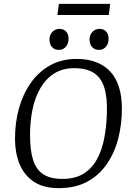

<svg xmlns="http://www.w3.org/2000/svg" viewBox="-20 -966 689 997"><path d="M284 11Q208 11 158 -21Q108 -53 83 -111Q58 -169 58 -248Q58 -328 78 -401.5Q98 -475 138.5 -533.5Q179 -592 239 -626Q299 -660 379 -660Q435 -660 478.5 -643.5Q522 -627 552 -595Q582 -563 597.5 -514.5Q613 -466 613 -402Q613 -321 594 -247Q575 -173 535 -114.5Q495 -56 433 -22.5Q371 11 284 11ZM304 -37Q370 -37 413.5 -64Q457 -91 483 -138Q509 -185 521 -246.5Q533 -308 535 -378Q538 -460 521.5 -511.5Q505 -563 467 -587.5Q429 -612 366 -612Q305 -612 261.5 -584.5Q218 -557 190 -509Q162 -461 149 -398.5Q136 -336 136 -265Q136 -187 151.5 -136.5Q167 -86 204 -61.5Q241 -37 304 -37ZM494 -707Q472 -707 458.5 -721.5Q445 -736 445 -761Q445 -776 451.5 -788.5Q458 -801 470 -808.5Q482 -816 496 -816Q519 -816 531.5 -802Q544 -788 544 -765Q544 -741 530.5 -724Q517 -707 494 -707ZM285 -707Q263 -707 250 -721.5Q237 -736 237 -761Q237 -776 243.5 -788.5Q250 -801 262 -808.5Q274 -816 288 -816Q311 -816 323.5 -802Q336 -788 336 -765Q336 -741 322.5 -724Q309 -707 285 -707ZM278 -888 286 -946H552L545 -888Z"/></svg>

Font: Faustina Light
Style: Italic
Weight: 300
Italic angle: -8°
Designer: Alfonso Garcia
Foundry: http://www.omnibus-type.com
Version: Version 1.200